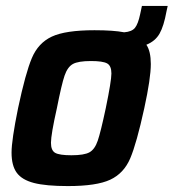

<svg xmlns="http://www.w3.org/2000/svg" viewBox="-20 -620 586 648"><path d="M546 -600 542 -582Q533 -532 518.5 -506.5Q504 -481 474 -469Q489 -447 489 -404Q489 -356 467 -255Q441 -136 419.5 -85.5Q398 -35 352 -13.5Q306 8 209 8Q135 8 94.5 -2.5Q54 -13 36.5 -37Q19 -61 19 -105Q19 -147 41 -255Q66 -373 87.5 -424Q109 -475 155 -496.5Q201 -518 299 -518Q363 -518 399 -511Q425 -513 435.5 -526Q446 -539 453 -572L459 -600ZM356 -372Q356 -398 341.5 -406Q327 -414 287 -414Q244 -414 226 -404Q208 -394 198 -365Q188 -336 172 -255Q152 -166 152 -138Q152 -112 166.5 -104Q181 -96 221 -96Q264 -96 282 -106Q300 -116 310 -145.5Q320 -175 337 -255Q356 -347 356 -372Z"/></svg>

Font: Saira Semi Condensed SemiBold
Style: Italic
Weight: 600
Width: 4
Italic angle: -12°
Designer: Hector Gatti with collaboration of the Omnibus-Type team
Foundry: Omnibus-Type
Version: Version 1.001; ttfautohint (v1.8)